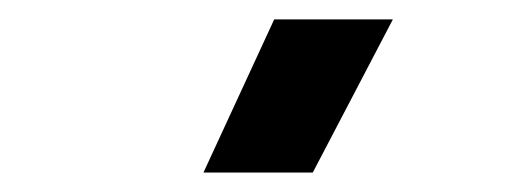

<svg xmlns="http://www.w3.org/2000/svg" viewBox="-20 -795 540 199"><path d="M304.2 -616.2H190.9L264.2 -774.9H387.2Z"/></svg>

Font: TASA Explorer SemiBold
Style: Regular
Weight: 600
Designer: Weizhong Zhang
Foundry: Local Remote
Version: Version 1.000;Glyphs 3.1.2 (3151)